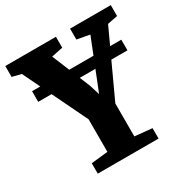

<svg xmlns="http://www.w3.org/2000/svg" viewBox="-184 -883 988 1023"><g transform="rotate(-30 310.5 -371.5)"><path d="M229 -75V-275L42 -662L-13.5 -676V-743H298V-676L228 -661.5L324.5 -427.5L344.5 -363.5L370 -427.5L463 -661.5L385 -676V-743H635.5V-676L573 -663.5L394.5 -277V-74.5L500.5 -64V0H126.5V-64ZM592 -555.5V-490H43V-555.5Z"/></g></svg>

Font: Merriweather 24pt SemiCondensed Black
Style: Regular
Weight: 900
Width: 4
Designer: Eben Sorkin
Foundry: Eben Sorkin
Version: Version 2.100